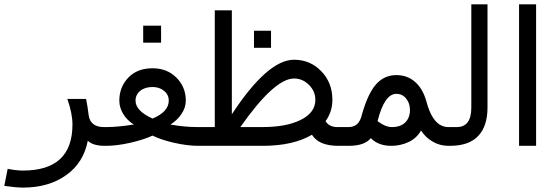

<svg xmlns="http://www.w3.org/2000/svg" viewBox="-86 -684 2548 880"><path d="M394.5 -15.6Q339.8 -15.6 316.4 -39.1Q296.9 62.5 216.8 119.1Q136.7 175.8 19.5 175.8Q-11.7 175.8 -66.4 168L-50.8 89.8Q-11.7 97.7 19.5 97.7Q246.1 97.7 246.1 -113.3Q246.1 -164.1 222.7 -230.5H308.6Q316.4 -191.4 320.3 -156.2Q328.1 -101.6 390.6 -101.6H394.5Z M828.1 -15.6H824.2Q773.4 -15.6 712.9 -29.3Q652.3 -43 613.3 -62.5Q570.3 -43 509.8 -29.3Q449.2 -15.6 398.4 -15.6H394.5V-101.6H402.3Q453.1 -101.6 527.3 -113.3Q496.1 -132.8 478.5 -162.1Q460.9 -191.4 460.9 -222.7Q460.9 -285.2 502 -328.1Q543 -371.1 613.3 -371.1Q679.7 -371.1 722.7 -328.1Q765.6 -285.2 765.6 -222.7Q765.6 -191.4 746.1 -162.1Q726.6 -132.8 695.3 -113.3Q757.8 -101.6 820.3 -101.6H828.1ZM613.3 -140.6Q687.5 -171.9 687.5 -222.7Q687.5 -250 666 -267.6Q644.5 -285.2 613.3 -285.2Q578.1 -285.2 556.6 -267.6Q535.2 -250 535.2 -222.7Q535.2 -175.8 613.3 -140.6ZM652.3 -488.3H570.3V-566.4H652.3Z M1492.2 -15.6H1464.8Q1375 -15.6 1343.8 -66.4Q1257.8 -15.6 1117.2 -15.6H828.1V-101.6H898.4V-636.7H976.6V-160.2Q1140.6 -410.2 1261.7 -410.2Q1335.9 -410.2 1386.7 -357.4Q1437.5 -304.7 1437.5 -226.6Q1437.5 -171.9 1406.2 -128.9Q1421.9 -101.6 1460.9 -101.6H1492.2ZM1015.6 -101.6H1117.2Q1226.6 -101.6 1293 -134.8Q1359.4 -168 1359.4 -226.6Q1359.4 -265.6 1330.1 -294.9Q1300.8 -324.2 1261.7 -324.2Q1171.9 -324.2 1015.6 -101.6ZM1156.2 -464.8H1078.1V-543H1156.2Z M1976.6 -15.6H1968.8Q1929.7 -15.6 1896.5 -35.2Q1863.3 -54.7 1843.8 -85.9Q1824.2 -50.8 1787.1 -33.2Q1750 -15.6 1707 -15.6Q1648.4 -15.6 1613.3 -50.8Q1585.9 -15.6 1511.7 -15.6H1492.2V-101.6H1511.7Q1535.2 -101.6 1550.8 -115.2Q1566.4 -128.9 1574.2 -164.1Q1601.6 -257.8 1638.7 -298.8Q1675.8 -339.8 1730.5 -339.8Q1781.2 -339.8 1816.4 -308.6Q1851.6 -277.3 1867.2 -222.7Q1898.4 -101.6 1968.8 -101.6H1976.6ZM1644.5 -128.9Q1679.7 -101.6 1710.9 -101.6Q1750 -101.6 1771.5 -123Q1793 -144.5 1793 -179.7Q1793 -210.9 1775.4 -232.4Q1757.8 -253.9 1730.5 -253.9Q1675.8 -253.9 1644.5 -128.9ZM2148.4 -191.4Q2148.4 -105.5 2105.5 -60.5Q2062.5 -15.6 1976.6 -15.6H1972.7V-101.6H2007.8Q2074.2 -101.6 2074.2 -191.4V-664.1H2148.4Z M2371.1 -15.6H2293V-664.1H2371.1Z"/></svg>

Font: 和音 by 宁静之雨，公众号njzyshare
Style: Regular
Weight: 400
Designer: Steve Matteson
Foundry: Ascender Corporation
Version: Version 6.00;June 8, 2018;FontCreator 11.0.0.2388 32-bit